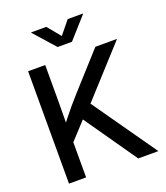

<svg xmlns="http://www.w3.org/2000/svg" viewBox="-167 -1056 1008 1168"><g transform="rotate(-20 337.5 -471.5)"><path d="M153.8 -191.9V-312.5Q178.2 -346.7 202.4 -377.4Q226.6 -408.2 252.2 -438.7Q277.8 -469.2 306.2 -500.5L511.2 -727.5H651.4L342.3 -387.7L335 -388.7ZM75.7 0V-727.5H186.5V-494.1L185.1 -328.6L186.5 -274.4V0ZM523.9 0 275.4 -356.9 344.2 -441.9 654.3 0ZM272 -943.4 341.8 -858.9 410.6 -943.4H508.8V-940.4L387.7 -804.7H294.9L174.3 -940.4V-943.4Z"/></g></svg>

Font: Inter 20pt Medium
Style: Regular
Weight: 500
Version: Version 4.001;git-66647c0bb